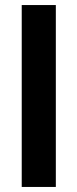

<svg xmlns="http://www.w3.org/2000/svg" viewBox="-20 -740 306 760"><path d="M66 0V-720H201V0Z"/></svg>

Font: DM Sans 16pt
Style: Bold
Weight: 700
Version: Version 4.004;gftools[0.9.30]